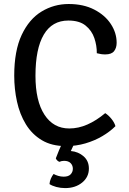

<svg xmlns="http://www.w3.org/2000/svg" viewBox="-20 -716 643 958"><path d="M463 -450.5Q463.5 -488 450.8 -525.8Q438 -563.5 407 -588.5Q376 -613.5 321 -613.5Q240 -613.5 198.5 -543.2Q157 -473 157 -338Q157 -212.5 201.8 -143.8Q246.5 -75 325.5 -75Q371.5 -75 416.2 -94.8Q461 -114.5 505 -151.5Q521.5 -141 536.2 -122.8Q551 -104.5 556 -86.5Q528.5 -59 490.2 -36.5Q452 -14 406 -0.5Q360 13 309 13Q238 13 188.8 -16.5Q139.5 -46 109 -96Q78.5 -146 64.8 -208.8Q51 -271.5 51 -338.5Q51 -462.5 88.2 -541.8Q125.5 -621 187.5 -658.5Q249.5 -696 322.5 -696Q396.5 -696 450.2 -668.2Q504 -640.5 533 -596.2Q562 -552 562 -502.5Q562 -477 549.2 -460.8Q536.5 -444.5 505.5 -444.5Q493.5 -444.5 484.2 -446Q475 -447.5 463 -450.5ZM258.5 74Q264.5 57 274.8 33Q285 9 293.5 -6H355.5Q350.5 1 344 14.8Q337.5 28.5 333.5 37.5Q371 41 397.2 64Q423.5 87 423.5 125Q423.5 167.5 389.8 195Q356 222.5 305 222.5Q282 222.5 260.8 216.8Q239.5 211 227 202.5Q228 188.5 233.8 175.2Q239.5 162 247.5 152Q257 157.5 270.5 161.5Q284 165.5 297.5 165.5Q321.5 165.5 332.5 153.8Q343.5 142 343.5 126Q343.5 109.5 332.5 98Q321.5 86.5 299.5 86.5Q293.5 86.5 287.5 87.8Q281.5 89 276 91.5Q263 85.5 258.5 74Z"/></svg>

Font: Signika Negative Light
Style: Regular
Weight: 400
Version: Version 2.001